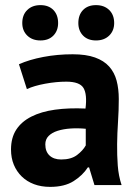

<svg xmlns="http://www.w3.org/2000/svg" viewBox="-20 -722 536 750"><path d="M54 -471Q94 -489 149 -499.5Q204 -510 264 -510Q316 -510 351 -497.5Q386 -485 406.5 -462Q427 -439 435.5 -407Q444 -375 444 -335Q444 -291 441 -246.5Q438 -202 437.5 -159Q437 -116 440 -75.5Q443 -35 455 1H349L328 -68H323Q303 -37 267.5 -14.5Q232 8 176 8Q141 8 113 -2.5Q85 -13 65 -32.5Q45 -52 34 -78.5Q23 -105 23 -138Q23 -184 43.5 -215.5Q64 -247 102.5 -266.5Q141 -286 194.5 -293.5Q248 -301 314 -298Q321 -354 306 -378.5Q291 -403 239 -403Q200 -403 156.5 -395Q113 -387 85 -374ZM219 -99Q258 -99 281 -116.5Q304 -134 315 -154V-219Q284 -222 255.5 -220Q227 -218 205 -211Q183 -204 170 -191Q157 -178 157 -158Q157 -130 173.5 -114.5Q190 -99 219 -99ZM67 -632Q67 -664 86.5 -683Q106 -702 138 -702Q170 -702 188.5 -683Q207 -664 207 -632Q207 -602 188.5 -583Q170 -564 138 -564Q106 -564 86.5 -583Q67 -602 67 -632ZM286 -632Q286 -664 304.5 -683Q323 -702 355 -702Q387 -702 406.5 -683Q426 -664 426 -632Q426 -602 406.5 -583Q387 -564 355 -564Q323 -564 304.5 -583Q286 -602 286 -632Z"/></svg>

Font: PTSans
Style: Bold
Weight: 700
Designer: A.Korolkova, O.Umpeleva, V.Yefimov
Foundry: ParaType Ltd
Version: Version 2.003W OFL